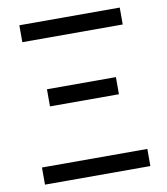

<svg xmlns="http://www.w3.org/2000/svg" viewBox="-82 -802 760 872"><g transform="rotate(-10 297.5 -366.5)"><path d="M66 -655H529V-733H66ZM139 -346H457V-425H139ZM55 0H541V-79H55Z"/></g></svg>

Font: Spoqa Han Sans Neo Regular
Style: Regular
Weight: 400
Designer: [Spoqa Han Sans Neo] Dong-huui Kim  Younghwa Kang  Yujin Lee  [Noto Sans] Ryoko NISHIZUKA  (kana & ideographs); Paul D. 
Foundry: Spoqa (http://www.spoqa-han-sans.com)
Version: Version 1.000